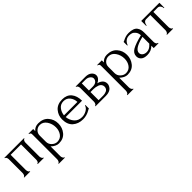

<svg xmlns="http://www.w3.org/2000/svg" viewBox="232 -1542 2877 2877"><g transform="rotate(-45 1671.0 -103.5)"><path d="M143 -385V-65Q143 -47 151 -28.5Q159 -10 173 -10V0H46V-10Q60 -10 68.5 -28Q77 -46 77 -65V-358Q77 -376 68.5 -393Q60 -410 46 -410V-420H461V-410Q447 -410 438 -393Q429 -376 429 -358V-65Q429 -47 438 -28.5Q447 -10 461 -10V0H332V-10Q348 -10 355.5 -27.5Q363 -45 363 -65V-385Z M769 -427Q870 -427 925.5 -363.5Q981 -300 981 -211Q981 -123 927.5 -58Q874 7 777 7Q717 7 655 -51V155Q655 173 664 191.5Q673 210 687 210V220H557V210Q571 210 580 191.5Q589 173 589 155V-361Q589 -377 588 -384.5Q587 -392 579.5 -400.5Q572 -409 557 -410V-420H655V-376Q698 -427 769 -427ZM778 -27Q844 -29 879.5 -79Q915 -129 915 -197Q915 -273 874 -333Q833 -393 767 -393Q722 -393 688.5 -361.5Q655 -330 655 -281V-150Q655 -98 693 -62.5Q731 -27 778 -27Z M1473 -202H1126Q1135 -127 1180 -77Q1225 -27 1302 -27Q1350 -27 1396.5 -53Q1443 -79 1454 -121H1463V-46Q1455 -46 1432 -32Q1366 7 1288 7Q1191 7 1127 -49Q1063 -105 1063 -215Q1063 -299 1117.5 -363Q1172 -427 1275 -427Q1372 -427 1422.5 -365.5Q1473 -304 1473 -202ZM1126 -238H1411Q1409 -301 1372 -347.5Q1335 -394 1271 -394Q1207 -394 1170 -347.5Q1133 -301 1126 -238Z M1895 -320Q1895 -288 1872 -262Q1849 -236 1819 -224Q1860 -217 1892 -189Q1924 -161 1924 -113Q1924 -97 1917 -79.5Q1910 -62 1895 -43Q1880 -24 1849 -12Q1818 0 1776 0H1556V-10Q1570 -10 1579.5 -28.5Q1589 -47 1589 -65V-357Q1589 -375 1580 -392.5Q1571 -410 1556 -410V-420H1760Q1826 -420 1860.5 -389Q1895 -358 1895 -320ZM1654 -388V-237H1731Q1784 -237 1809 -259.5Q1834 -282 1834 -315Q1834 -341 1805 -364.5Q1776 -388 1731 -388ZM1654 -32H1752Q1767 -32 1783 -35Q1799 -38 1818 -45.5Q1837 -53 1849 -70.5Q1861 -88 1861 -114Q1861 -141 1845 -160.5Q1829 -180 1804 -188.5Q1779 -197 1759 -200.5Q1739 -204 1721 -204H1654Z M2224 -427Q2325 -427 2380.5 -363.5Q2436 -300 2436 -211Q2436 -123 2382.5 -58Q2329 7 2232 7Q2172 7 2110 -51V155Q2110 173 2119 191.5Q2128 210 2142 210V220H2012V210Q2026 210 2035 191.5Q2044 173 2044 155V-361Q2044 -377 2043 -384.5Q2042 -392 2034.5 -400.5Q2027 -409 2012 -410V-420H2110V-376Q2153 -427 2224 -427ZM2233 -27Q2299 -29 2334.5 -79Q2370 -129 2370 -197Q2370 -273 2329 -333Q2288 -393 2222 -393Q2177 -393 2143.5 -361.5Q2110 -330 2110 -281V-150Q2110 -98 2148 -62.5Q2186 -27 2233 -27Z M2891 0H2790V-51L2785 -46Q2732 7 2649 7Q2583 7 2550 -22Q2517 -51 2517 -97Q2517 -162 2582.5 -199.5Q2648 -237 2790 -272Q2788 -320 2764 -349.5Q2740 -379 2715.5 -387Q2691 -395 2665 -395Q2617 -395 2587 -369.5Q2557 -344 2545 -307H2536V-385Q2545 -385 2563.5 -395.5Q2582 -406 2613 -416.5Q2644 -427 2682 -427Q2735 -427 2771 -413.5Q2807 -400 2824 -375.5Q2841 -351 2847.5 -324.5Q2854 -298 2854 -263V-65Q2854 -43 2864.5 -26.5Q2875 -10 2891 -10ZM2779 -83 2790 -95V-238L2780 -236Q2581 -187 2581 -105Q2581 -73 2607 -52Q2633 -31 2675 -31Q2732 -31 2779 -83Z M3330 -315H3321Q3321 -341 3304 -364Q3287 -387 3257 -387H3169V-65Q3169 -48 3178 -29Q3187 -10 3201 -10V0H3071V-10Q3085 -10 3094.5 -28.5Q3104 -47 3104 -65V-387H3018Q2988 -387 2971.5 -364Q2955 -341 2955 -315H2945V-420H3330Z"/></g></svg>

Font: Forum
Style: Regular
Weight: 400
Designer: Denis Masharov
Foundry: Denis Masharov
Version: Version 1.000